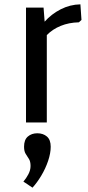

<svg xmlns="http://www.w3.org/2000/svg" viewBox="-20 -565 405 886"><path d="M100 0V-530H181L186 -465Q217 -500 260 -522Q303 -544 351 -545L356 -473L344 -462Q298 -461 260 -445.5Q222 -430 196 -403V0ZM130 301 88 273Q101 258 111 239Q121 220 121 201Q121 180 113.5 168.5Q106 157 98.5 145Q91 133 91 112Q91 80 108.5 65Q126 50 152 50Q179 50 196.5 65Q214 80 214 112Q214 142 202 177.5Q190 213 170.5 245.5Q151 278 130 301Z"/></svg>

Font: Orienta
Style: Regular
Weight: 400
Designer: Eduardo Rodriguez Tunni
Foundry: Eduardo Rodriguez Tunni
Version: Version 1.002; ttfautohint (v1.8.4.7-5d5b);gftools[0.9.23]